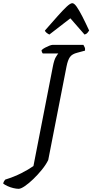

<svg xmlns="http://www.w3.org/2000/svg" viewBox="-143 -986 580 1206"><path d="M-26 200Q-40 200 -59 195.5Q-78 191 -95.5 183Q-113 175 -123 167Q-121 158 -117 151.5Q-113 145 -110 142Q-55 125 -9.5 102Q36 79 67 57L189 -568Q197 -610 208 -628Q219 -646 223 -650H126Q123 -653 120.5 -659Q118 -665 118 -671Q126 -679 140 -686.5Q154 -694 167 -699Q180 -704 186 -704H381Q383 -700 388 -690.5Q393 -681 391 -668L343 -655Q310 -647 296.5 -628Q283 -609 275 -569L160 19Q146 48 120.5 79.5Q95 111 66.5 138.5Q38 166 13 183Q-12 200 -26 200ZM167 -769Q157 -774 149 -780.5Q141 -787 139 -794Q183 -844 217 -882.5Q251 -921 275 -943.5Q299 -966 311 -966Q323 -966 338.5 -944Q354 -922 374 -883Q394 -844 417 -794Q412 -787 406 -779.5Q400 -772 388 -769L299 -871Z"/></svg>

Font: Texturina Medium
Style: Italic
Weight: 500
Italic angle: -11°
Designer: Guillermo Torres Carreño
Foundry: Omnibus-Type
Version: Version 1.002